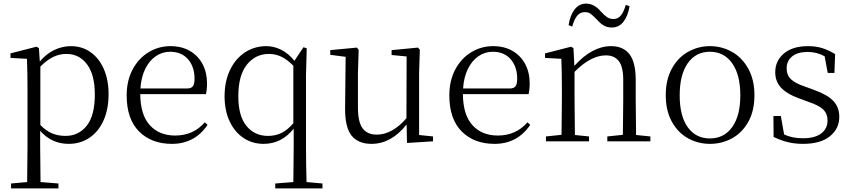

<svg xmlns="http://www.w3.org/2000/svg" viewBox="-20 -781 4707 1061"><path d="M202 -58V30L204 225L303 233V260H41V233L130 225L132 30V-282Q132 -381 129 -456L38 -461V-486L182 -523L195 -515L200 -441Q236 -484 280.5 -505Q325 -526 372 -526Q433 -526 480 -493Q527 -460 553.5 -400Q580 -340 580 -261Q580 -177 552 -115Q524 -53 474 -19.5Q424 14 360 14Q265 14 202 -58ZM343 -30Q414 -30 459 -86Q504 -142 504 -259Q504 -368 461 -425.5Q418 -483 347 -483Q310 -483 275.5 -467Q241 -451 203 -413V-90Q236 -57 269 -43.5Q302 -30 343 -30Z M680 -254Q680 -335 712.5 -396.5Q745 -458 800.5 -492Q856 -526 922 -526Q984 -526 1029.5 -499.5Q1075 -473 1099.5 -426.5Q1124 -380 1124 -321Q1124 -285 1118 -261H755Q756 -146 808 -89Q860 -32 948 -32Q1048 -32 1112 -105L1127 -91Q1056 14 930 14Q817 14 748.5 -54.5Q680 -123 680 -254ZM1055 -346Q1055 -412 1019 -453.5Q983 -495 920 -495Q877 -495 841 -470.5Q805 -446 782.5 -400Q760 -354 756 -292H1013Q1037 -292 1046 -304.5Q1055 -317 1055 -346Z M1501 233 1601 225 1603 32V-70Q1536 14 1437 14Q1374 14 1325 -19Q1276 -52 1248.5 -111.5Q1221 -171 1221 -249Q1221 -332 1251.5 -395Q1282 -458 1334.5 -492Q1387 -526 1452 -526Q1493 -526 1533 -506.5Q1573 -487 1607 -445L1657 -520L1675 -514L1671 -367V32Q1671 129 1674 225L1762 233V260H1501ZM1466 -483Q1392 -483 1344.5 -424Q1297 -365 1297 -249Q1297 -140 1342 -85Q1387 -30 1461 -30Q1502 -30 1535 -46Q1568 -62 1601 -100V-418Q1567 -452 1535 -467.5Q1503 -483 1466 -483Z M2033 14Q1959 14 1922.5 -32Q1886 -78 1887 -185L1890 -467L1805 -478V-504L1952 -518L1962 -506L1958 -379V-187Q1958 -106 1984 -71.5Q2010 -37 2062 -37Q2105 -37 2147 -60.5Q2189 -84 2226 -128L2227 -469L2144 -477V-504L2290 -518L2300 -506L2296 -379V-35L2373 -27V0L2229 9L2227 -93Q2142 14 2033 14Z M2463 -254Q2463 -335 2495.5 -396.5Q2528 -458 2583.5 -492Q2639 -526 2705 -526Q2767 -526 2812.5 -499.5Q2858 -473 2882.5 -426.5Q2907 -380 2907 -321Q2907 -285 2901 -261H2538Q2539 -146 2591 -89Q2643 -32 2731 -32Q2831 -32 2895 -105L2910 -91Q2839 14 2713 14Q2600 14 2531.5 -54.5Q2463 -123 2463 -254ZM2838 -346Q2838 -412 2802 -453.5Q2766 -495 2703 -495Q2660 -495 2624 -470.5Q2588 -446 2565.5 -400Q2543 -354 2539 -292H2796Q2820 -292 2829 -304.5Q2838 -317 2838 -346Z M3219 -761Q3263 -761 3299 -719Q3320 -696 3335 -686Q3350 -676 3370 -676Q3395 -676 3411 -695.5Q3427 -715 3438 -754L3459 -747Q3450 -692 3425 -660.5Q3400 -629 3361 -629Q3336 -629 3317.5 -639.5Q3299 -650 3282 -669Q3258 -694 3245 -704Q3232 -714 3212 -714Q3186 -714 3169.5 -694Q3153 -674 3142 -634L3122 -642Q3130 -696 3155 -728.5Q3180 -761 3219 -761ZM3336 -27 3422 -36 3424 -227V-339Q3424 -412 3399.5 -443.5Q3375 -475 3328 -475Q3245 -475 3155 -384V-227L3157 -35L3235 -27V0H2997V-27L3083 -36L3085 -227V-285Q3085 -381 3082 -456L2992 -461V-486L3136 -523L3149 -515L3154 -417Q3252 -526 3357 -526Q3424 -526 3458.5 -481.5Q3493 -437 3493 -338V-227L3495 -35L3574 -27V0H3336Z M3659 -255Q3659 -341 3693 -402.5Q3727 -464 3783 -495Q3839 -526 3903 -526Q3968 -526 4024 -495Q4080 -464 4114.5 -402.5Q4149 -341 4149 -255Q4149 -168 4115 -107.5Q4081 -47 4025 -16.5Q3969 14 3903 14Q3838 14 3782.5 -16.5Q3727 -47 3693 -108Q3659 -169 3659 -255ZM4071 -254Q4071 -368 4026 -431.5Q3981 -495 3903 -495Q3825 -495 3780.5 -431.5Q3736 -368 3736 -254Q3736 -140 3780.5 -78Q3825 -16 3903 -16Q3981 -16 4026 -78.5Q4071 -141 4071 -254Z M4255 -24 4254 -140H4295L4313 -38Q4357 -17 4417 -17Q4483 -17 4518 -43.5Q4553 -70 4553 -115Q4553 -152 4529.5 -175.5Q4506 -199 4445 -219L4394 -238Q4330 -261 4297 -295.5Q4264 -330 4264 -382Q4264 -445 4312 -485.5Q4360 -526 4445 -526Q4488 -526 4522.5 -515.5Q4557 -505 4595 -482L4591 -378H4554L4537 -470Q4493 -494 4444 -494Q4387 -494 4357 -469Q4327 -444 4327 -403Q4327 -366 4351 -343Q4375 -320 4430 -302L4479 -284Q4554 -257 4586 -222Q4618 -187 4618 -135Q4618 -70 4566 -28Q4514 14 4418 14Q4373 14 4335.5 5Q4298 -4 4255 -24Z"/></svg>

Font: GL-CurulMinamoto Light
Style: Regular
Weight: 300
Designer: Eunice (kana); Ryoko NISHIZUKA 西塚涼子 (ideographs); Frank Grießhammer (Latin, Greek & Cyrillic); Wenlong ZHANG
Foundry: Gutenberg Labo; Adobe
Version: Version 1.002